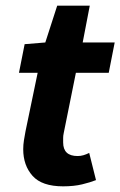

<svg xmlns="http://www.w3.org/2000/svg" viewBox="-20 -646 425 678"><path d="M203 12Q128 12 95 -25Q62 -62 62 -119Q62 -135 64.5 -150.5Q67 -166 70 -182L113 -389H47L67 -490L140 -496L182 -626H297L272 -496H385L364 -389H248L205 -176Q203 -167 203 -159Q203 -151 203 -143Q203 -95 254 -95Q265 -95 275 -98Q285 -101 295 -106L319 -10Q299 -2 270 5Q241 12 203 12Z"/></svg>

Font: TypoPRO Source Sans Pro
Style: Bold Italic
Weight: 700
Italic angle: -11°
Designer: Paul D. Hunt
Foundry: Adobe Systems Incorporated
Version: Version 1.075;PS 2.000;hotconv 1.0.86;makeotf.lib2.5.63406